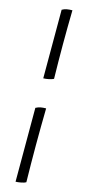

<svg xmlns="http://www.w3.org/2000/svg" viewBox="-145 -744 466 1017"><g transform="rotate(15 88.0 -235.5)"><path d="M60 242V-163Q73 -170 86 -172.5Q99 -175 116 -175Q115 -124 114.5 -73Q114 -22 114 28Q114 78 114.5 129Q115 180 116 230Q108 235 90 238.5Q72 242 60 242ZM60 -325V-701Q72 -708 86 -710.5Q100 -713 116 -713Q115 -666 114.5 -619.5Q114 -573 114 -525Q114 -479 114.5 -431.5Q115 -384 116 -337Q107 -332 90 -328.5Q73 -325 60 -325Z"/></g></svg>

Font: Vollkorn Medium
Style: Regular
Weight: 500
Designer: Friedrich Althausen
Foundry: Friedrich Althausen
Version: Version 5.000